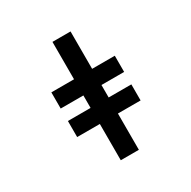

<svg xmlns="http://www.w3.org/2000/svg" viewBox="-218 -1019 1435 1446"><g transform="rotate(-30 500.0 -296.5)"><path d="M226.6 -96.7V-236.3H423.8V-344.7H226.6V-485.4H423.8V-810.5H581.1V-485.4H778.3V-344.7H581.1V-236.3H778.3V-96.7H581.1V218.8H423.8V-96.7Z"/></g></svg>

Font: GenEi Gothic M Heavy
Style: Regular
Weight: 800
Designer: o_tamon (Modified); [Source Han Sans]
Ryoko NISHIZUKA  (kana & ideographs); Paul D. Hunt (Latin, Greek & Cyrillic); Wenl
Version: Version 1.1a;Original Version 1.004